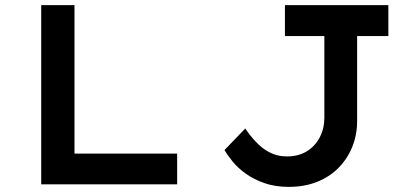

<svg xmlns="http://www.w3.org/2000/svg" viewBox="-20 -720 1594 750"><path d="M141 0V-700H271V-120H672V0ZM1108 10Q1055 10 1013.5 -4.5Q972 -19 941 -41Q910 -63 889.5 -88Q869 -113 857 -134L938 -218Q955 -193 972 -174Q989 -155 1008 -140.5Q1027 -126 1050 -117.5Q1073 -109 1101 -109Q1146 -109 1178.5 -129Q1211 -149 1229 -183.5Q1247 -218 1247 -260V-579H1093V-700H1497V-579H1375V-247Q1375 -194 1356.5 -147.5Q1338 -101 1303.5 -65.5Q1269 -30 1219.5 -10Q1170 10 1108 10Z"/></svg>

Font: Lexend Giga Medium
Style: Regular
Weight: 500
Designer: Bonnie Shaver-Troup, Thomas Jockin
Foundry: Lexend
Version: Version 1.007